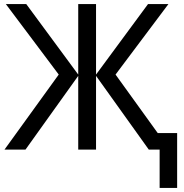

<svg xmlns="http://www.w3.org/2000/svg" viewBox="-20 -734 904 942"><path d="M710 0 451.2 -361.8V0H363.8V-361.8L105 0H2L268.1 -368.2L8.8 -713.9H108.9L363.8 -368.2V-713.9H451.2V-368.2L706.1 -713.9H806.2L546.9 -368.2L753.9 -81.1H849.1V188H763.2V0Z"/></svg>

Font: Genotype
Style: Regular
Weight: 400
Foundry: Ascender Corporation
Version: Version 1.00